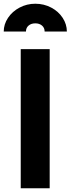

<svg xmlns="http://www.w3.org/2000/svg" viewBox="-45 -1008 378 1028"><path d="M66 -745H221V0H66ZM144 -988Q190 -988 229 -967.5Q268 -947 290.5 -912.5Q313 -878 313 -839H194Q194 -859 180 -871Q166 -883 144 -883Q122 -883 108 -871Q94 -859 94 -839H-25Q-25 -878 -2 -912.5Q21 -947 60 -967.5Q99 -988 144 -988Z"/></svg>

Font: Eudoxus Sans ExtraBold
Style: Regular
Weight: 800
Designer: Stijn de Vries
Foundry: tokotype
Version: Version 2.005